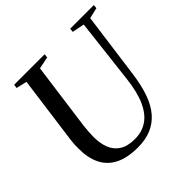

<svg xmlns="http://www.w3.org/2000/svg" viewBox="-190 -915 1096 1096"><g transform="rotate(-45 358.5 -366.5)"><path d="M649.5 -705 595.5 -306Q584.5 -225 563.2 -165.5Q542 -106 508.2 -67.2Q474.5 -28.5 428 -9.2Q381.5 10 320.5 10Q234.5 10 180.5 -18Q126.5 -46 101 -98.2Q75.5 -150.5 75.5 -222.5Q75 -239.5 76 -257.2Q77 -275 79.5 -293.5L135 -705L70.5 -720L73.5 -743H319.5L317 -720L244 -705L189 -299Q186.5 -275.5 184.8 -253.2Q183 -231 183 -211Q183 -160.5 198.2 -121Q213.5 -81.5 248.2 -58.8Q283 -36 342.5 -36Q399.5 -36 442.2 -64.8Q485 -93.5 512.8 -154.2Q540.5 -215 551.5 -311L597.5 -705L523.5 -720L526 -743H717L714.5 -720Z"/></g></svg>

Font: Merriweather 120pt
Style: Italic
Weight: 400
Italic angle: -7.8°
Version: Version 2.101